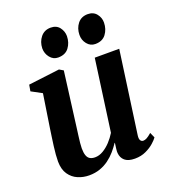

<svg xmlns="http://www.w3.org/2000/svg" viewBox="-142 -875 873 988"><g transform="rotate(-20 295.0 -381.0)"><path d="M177 10.5Q144.5 10.5 115.8 -1.8Q87 -14 68.5 -40.8Q50 -67.5 49.5 -111Q49.5 -128 51.2 -149.2Q53 -170.5 56 -194Q59 -217.5 62.5 -241.2Q66 -265 69 -286L97 -468.5L39.5 -499.5L45.5 -534L216 -555L238 -542L205 -287Q202.5 -266.5 199.5 -244.2Q196.5 -222 193.8 -201Q191 -180 189.2 -162.5Q187.5 -145 187.5 -133.5Q187.5 -109 192.8 -94.2Q198 -79.5 209 -73Q220 -66.5 237 -66.5Q259.5 -66.5 281.5 -79.5Q303.5 -92.5 322.8 -113.2Q342 -134 356 -157L410 -549H544L481 -97.5Q478.5 -79 484 -70.5Q489.5 -62 499 -62Q508 -62 518.5 -67.5Q529 -73 545.5 -87.5L558.5 -58.5Q551.5 -48 533.5 -31.8Q515.5 -15.5 488.5 -2.8Q461.5 10 427.5 10Q390.5 10 372.5 -5.8Q354.5 -21.5 352.5 -47.5Q352 -50.5 352.2 -56.8Q352.5 -63 353.5 -70.8Q354.5 -78.5 355.5 -86.5Q356.5 -94.5 357.5 -101.5L356 -102Q342.5 -81.5 325 -61.2Q307.5 -41 285.5 -24.8Q263.5 -8.5 236.5 1Q209.5 10.5 177 10.5ZM234 -614Q207.5 -614 190 -635.8Q172.5 -657.5 172.5 -686Q173.5 -721.5 194 -746.8Q214.5 -772 249 -772Q280.5 -772 297 -750.5Q313.5 -729 313.5 -702.5Q313 -666.5 293.2 -640.2Q273.5 -614 234 -614ZM437.5 -614Q410.5 -614 393 -635.8Q375.5 -657.5 376 -686Q376.5 -721.5 396.5 -746.8Q416.5 -772 452 -772Q483 -772 500 -750.5Q517 -729 516.5 -702.5Q516 -666.5 496.2 -640.2Q476.5 -614 437.5 -614Z"/></g></svg>

Font: Merriweather 48pt
Style: Bold Italic
Weight: 700
Italic angle: -7.8°
Version: Version 2.101